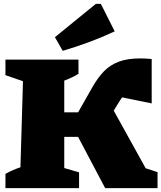

<svg xmlns="http://www.w3.org/2000/svg" viewBox="-20 -966 829 986"><path d="M8 0V-73Q45 -94 85 -107L98 -549L8 -580V-660H383V-587Q351 -567 310 -552V-389H381L456 -521Q483 -568 514 -600Q545 -632 589.5 -649Q634 -666 700 -666Q728 -666 759 -663V-435L607 -466Q605 -463 603.5 -460.5Q602 -458 600 -456L564 -398L728 -102L789 -82V0H520L381 -263H310V-103L386 -81V0ZM302 -705 262 -775 472 -946H498L569 -805Q503 -774 436.5 -749.5Q370 -725 302 -705Z"/></svg>

Font: Piazzolla Black
Style: Regular
Weight: 900
Designer: Juan Pablo del Peral
Foundry: Huerta Tipografica
Version: Version 1.330